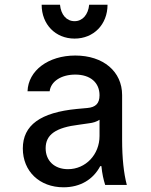

<svg xmlns="http://www.w3.org/2000/svg" viewBox="-20 -786 640 816"><path d="M403 -381C403 -347 387 -330 351 -327L307 -323C152 -308 77 -254 77 -155C77 -58 148 10 250 10C321 10 376 -23 406 -80H411C414 -48 420 -22 427 0H519C506 -49 499 -113 499 -193V-382C499 -482 419 -550 300 -550C185 -550 100 -486 97 -398H191C196 -440 240 -469 300 -469C364 -469 403 -435 403 -381ZM403 -277V-208C403 -129 344 -67 269 -67C211 -67 174 -103 174 -156C174 -214 217 -244 316 -256L358 -262C376 -264 391 -269 403 -277ZM235 -766H157C157 -682 216 -622 297 -622C378 -622 437 -682 437 -766H359C355 -724 331 -696 297 -696C263 -696 239 -723 235 -766Z"/></svg>

Font: CommitMono
Style: 500Regular
Weight: 500
Monospace: yes
Designer: Eigil Nikolajsen
Foundry: Eigil Nikolajsen
Version: Version 1.143